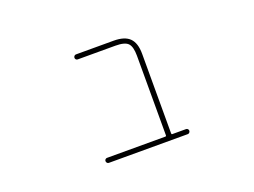

<svg xmlns="http://www.w3.org/2000/svg" viewBox="-85 -725 1169 883"><g transform="rotate(-20 500.0 -283.5)"><path d="M315.4 -23.4Q310.5 -23.4 307.1 -27.3Q303.7 -31.2 303.7 -36.1Q303.7 -41 307.1 -44.4Q310.5 -47.9 315.4 -47.9H600.6Q605.5 -47.9 605.5 -52.7V-442.4Q605.5 -486.3 589.8 -502.9Q574.2 -519.5 528.3 -519.5H343.8Q338.9 -519.5 335.4 -522.9Q332 -526.4 332 -531.2Q332 -536.1 335.4 -540Q338.9 -543.9 343.8 -543.9H528.3Q582 -543.9 606.4 -519.5Q630.9 -495.1 630.9 -442.4V-52.7Q630.9 -47.9 634.8 -47.9H702.1Q707 -47.9 710.4 -44.4Q713.9 -41 713.9 -36.1Q713.9 -31.2 710.4 -27.3Q707 -23.4 702.1 -23.4Z"/></g></svg>

Font: Rounded-X Mgen+ 2m thin
Style: Regular
Weight: 100
Designer: [Source Han Sans]
Ryoko NISHIZUKA  (kana & ideographs); Paul D. Hunt (Latin, Greek & Cyrillic); Wenlong ZHANG  (bopomofo
Version: Version 1.059.20150602